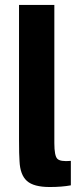

<svg xmlns="http://www.w3.org/2000/svg" viewBox="-20 -750 328 778"><path d="M200.2 -169.9Q200.2 -119.1 212.2 -106.7Q224.1 -94.2 267.1 -98.1V1Q230.5 7.8 181.2 7.8Q116.7 7.8 89.1 -16.8Q61.5 -41.5 59.1 -97.2Q57.1 -122.1 57.1 -183.1V-730H200.2Z"/></svg>

Font: Nacelle Bold
Style: Regular
Weight: 700
Designer: Sora Sagano
Foundry: Sora Sagano
Version: Version 1.000;FEAKit 1.0